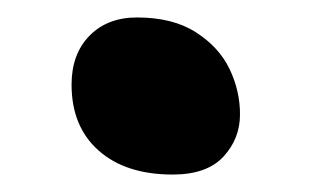

<svg xmlns="http://www.w3.org/2000/svg" viewBox="-20 -378 365 220"><path d="M178 -178Q124 -178 93 -205.5Q62 -233 62 -281Q62 -316 82.5 -337Q103 -358 137 -358Q178 -358 204.5 -341Q231 -324 243 -299Q255 -274 255 -247Q255 -219 236 -198.5Q217 -178 178 -178Z"/></svg>

Font: Shantell Sans Light SemiBold
Style: Regular
Weight: 600
Version: Version 1.008;[ac192a2d6]